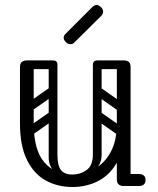

<svg xmlns="http://www.w3.org/2000/svg" viewBox="-20 -745 633 769"><path d="M270 4Q211 4 163.5 -22Q116 -48 88 -104.5Q60 -161 60 -251H115Q115 -144 157.5 -95Q200 -46 270 -46Q316 -46 356.5 -67.5Q397 -89 422.5 -134.5Q448 -180 448 -251H483Q483 -161 454 -104.5Q425 -48 377 -22Q329 4 270 4ZM88 -225Q60 -225 60 -251V-477Q60 -503 88 -503Q115 -503 115 -477V-251Q115 -225 88 -225ZM476 0Q448 0 448 -26V-477Q448 -503 476 -503Q503 -503 503 -477V-26Q503 0 476 0ZM453 -24Q453 -29 456 -34Q459 -39 463 -43Q465 -45 470.5 -46.5Q476 -48 487 -48H538Q550 -48 557 -41Q563 -36 563 -24Q563 -13 557 -7Q550 0 538 0H487Q466 0 462 -7Q455 -11 453 -24ZM193 -503Q210 -503 210 -486V-124Q210 -107 193 -107Q175 -107 175 -123V-485Q175 -503 193 -503ZM270 -46Q302 -46 327 -64Q352 -82 352 -127V-222H387V-124Q387 -94 369 -72.5Q351 -51 321.5 -39Q292 -27 259 -27ZM270 -46 280 -27Q231 -27 203 -52Q175 -77 175 -114V-222H210V-127Q210 -82 224 -64Q238 -46 270 -46ZM492 -486Q492 -468 474 -468H371Q353 -468 353 -486Q353 -503 372 -503H475Q492 -503 492 -486ZM208 -486Q208 -468 190 -468H87Q69 -468 69 -486Q69 -503 88 -503H191Q208 -503 208 -486ZM477 -305Q467 -292 454 -301L360 -367Q346 -376 357 -392Q367 -405 380 -396L474 -330Q479 -326 480.5 -319.5Q482 -313 477 -305ZM477 -207Q467 -194 454 -203L360 -269Q346 -278 357 -294Q367 -307 380 -298L474 -232Q479 -228 480.5 -221.5Q482 -215 477 -207ZM370 -503Q387 -503 387 -486V-154Q387 -137 370 -137Q352 -137 352 -153V-485Q352 -503 370 -503ZM466 -503Q483 -503 483 -486V-154Q483 -137 466 -137Q448 -137 448 -153V-485Q448 -503 466 -503ZM117 -308Q102 -297 93 -311Q89 -316 88.5 -323Q88 -330 96 -336L173 -390Q188 -400 198 -386Q202 -380 201.5 -373.5Q201 -367 194 -362ZM117 -210Q102 -199 93 -213Q89 -218 88.5 -225Q88 -232 96 -238L173 -292Q188 -302 198 -288Q202 -282 201.5 -275.5Q201 -269 194 -264ZM277 -574Q271 -568 262 -568Q252 -568 244 -576Q235 -585 235 -594Q235 -602 242 -609L349 -716Q358 -725 367 -725Q376 -725 385 -716Q393 -708 393 -698Q393 -689 384 -680Z"/></svg>

Font: Agu Display Uzo
Style: Regular
Weight: 400
Designer: Oluwaseun Badejo
Version: Version 1.103